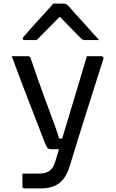

<svg xmlns="http://www.w3.org/2000/svg" viewBox="-20 -843 640 1063"><path d="M540 -532Q545 -532 550 -528Q555 -524 552 -516Q528 -439 504 -364.5Q480 -290 457 -217Q434 -144 412 -73Q390 -2 369 67Q356 114 334.5 143.5Q313 173 281.5 186.5Q250 200 206 200Q195 200 180 200Q165 200 151.5 200Q138 200 128 200Q118 200 115 200Q110 200 107 197.5Q104 195 104 189V118H119Q140 118 159.5 118Q179 118 199 118Q233 118 254.5 102.5Q276 87 286 51Q293 28 307 -18.5Q321 -65 339.5 -127Q358 -189 379 -258Q400 -327 421 -398Q442 -469 461 -532Q470 -532 479.5 -532Q489 -532 499 -532Q509 -532 519 -532Q529 -532 540 -532ZM131 -532Q140 -532 144 -529.5Q148 -527 150 -520Q170 -461 189 -406.5Q208 -352 226.5 -302.5Q245 -253 260.5 -210.5Q276 -168 288.5 -134Q301 -100 307 -76H350L332 -17H265Q256 -17 250 -19Q244 -21 239 -30Q234 -39 226 -58Q219 -76 204.5 -114Q190 -152 170.5 -202Q151 -252 129 -309Q107 -366 85.5 -423.5Q64 -481 45 -532Q55 -532 65.5 -532Q76 -532 87 -532Q98 -532 109 -532Q120 -532 131 -532ZM275 -823Q290 -823 305 -823Q320 -823 335 -823Q343 -823 348.5 -819Q354 -815 367 -801Q374 -792 393 -771.5Q412 -751 436 -724Q460 -697 484.5 -670Q509 -643 529 -621Q510 -621 492.5 -621Q475 -621 456 -621Q445 -621 439.5 -623Q434 -625 427 -632Q414 -645 379 -681Q344 -717 292 -770L338 -749H285L330 -770Q279 -718 244.5 -683Q210 -648 183 -621H117Q113 -621 110.5 -622Q108 -623 107 -625.5Q106 -628 106 -630Q106 -634 110 -638.5Q114 -643 127 -658Q139 -672 159 -694.5Q179 -717 202 -742Q225 -767 245 -789Q265 -811 275 -823Z"/></svg>

Font: Recursive Monospace
Style: Regular
Weight: 400
Version: Version 1.047